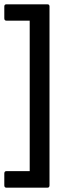

<svg xmlns="http://www.w3.org/2000/svg" viewBox="-29 -723 322 892"><path d="M1 149Q-9 149 -9 138V83Q-9 72 1 72H109V-627H1Q-9 -627 -9 -638V-693Q-9 -703 1 -703H191Q201 -703 201 -693V138Q201 149 191 149Z"/></svg>

Font: Sofia Sans Medium
Style: Regular
Weight: 500
Designer: Botio Nikoltchev, Ani Petrova
Foundry: lettersoup
Version: Version 4.101; ttfautohint (v1.8.4.7-5d5b)